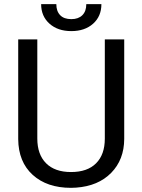

<svg xmlns="http://www.w3.org/2000/svg" viewBox="-20 -902 688 932"><path d="M583 -710.9V-227.5Q582.5 -127 519.8 -63Q457 1 349.6 8.8L324.7 9.8Q208 9.8 138.7 -53.2Q69.3 -116.2 68.4 -226.6V-710.9H161.1V-229.5Q161.1 -152.3 203.6 -109.6Q246.1 -66.9 324.7 -66.9Q404.3 -66.9 446.5 -109.4Q488.8 -151.9 488.8 -229V-710.9ZM472.2 -881.8Q472.2 -822.8 431.9 -786.9Q391.6 -751 326.2 -751Q260.7 -751 220.2 -787.1Q179.7 -823.2 179.7 -881.8H253.4Q253.4 -847.7 272 -828.4Q290.5 -809.1 326.2 -809.1Q360.4 -809.1 379.6 -828.1Q398.9 -847.2 398.9 -881.8Z"/></svg>

Font: Roboto-ThirdPerson-AD3FC
Style: ThirdPerson-AD3FC
Weight: 400
Designer: Google
Version: Version 2.137; 2017